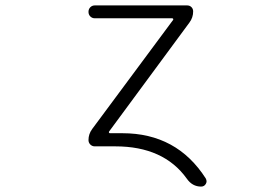

<svg xmlns="http://www.w3.org/2000/svg" viewBox="-20 -565 1040 713"><path d="M434.6 -70.3Q636.7 -70.3 744.1 97.7Q747.1 103.5 747.1 108.4Q747.1 113.3 744.1 118.2Q738.3 127.9 726.6 127.9Q694.3 127.9 673.8 98.6Q587.9 -21.5 408.2 -21.5H332Q322.3 -21.5 315.4 -28.3Q308.6 -35.2 308.6 -44.9Q308.6 -67.4 322.3 -85.9L623 -491.2Q624 -493.2 623 -495.1Q622.1 -497.1 619.1 -497.1H332Q322.3 -497.1 315.4 -503.9Q308.6 -510.7 308.6 -521Q308.6 -531.2 315.4 -538.1Q322.3 -544.9 332 -544.9H674.8Q684.6 -544.9 690.9 -538.6Q697.3 -532.2 697.3 -522.5Q697.3 -500 683.6 -481.4L384.8 -76.2Q383.8 -74.2 384.8 -72.3Q385.7 -70.3 388.7 -70.3Z"/></svg>

Font: Rounded Mgen+ 2m light
Style: Regular
Weight: 200
Designer: [Source Han Sans]
Ryoko NISHIZUKA  (kana & ideographs); Paul D. Hunt (Latin, Greek & Cyrillic); Wenlong ZHANG  (bopomofo
Version: Version 1.059.20150602